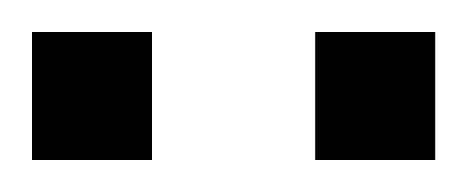

<svg xmlns="http://www.w3.org/2000/svg" viewBox="-20 -700 292 120"><path d="M0 -600V-680H75V-600ZM177 -600V-680H252V-600Z"/></svg>

Font: Saira Condensed Medium
Style: Regular
Weight: 500
Width: 3
Designer: Hector Gatti with collaboration of the Omnibus-Type team
Foundry: Omnibus-Type
Version: Version 1.101